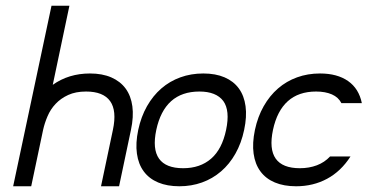

<svg xmlns="http://www.w3.org/2000/svg" viewBox="-20 -650 1283 670"><path d="M222.2 -629.9 164.1 -354Q219.7 -393.6 293.9 -393.6Q336.9 -393.6 368.4 -379.9Q399.9 -366.2 418.5 -340.8Q437 -315.4 441.9 -279.1Q446.8 -242.7 437 -196.8L395.5 0H332.5L374 -196.8Q388.2 -263.7 364.3 -297.1Q340.3 -330.6 280.3 -330.6Q244.1 -330.6 218 -318.6Q191.9 -306.6 174.1 -287.6Q156.2 -268.6 146 -244.6Q135.7 -220.7 130.4 -196.8L88.9 0H25.9L159.7 -629.9Z M689.5 -393.6Q732.4 -393.6 763.7 -380.1Q794.9 -366.7 813.5 -341.3Q832 -315.9 836.9 -279.3Q841.8 -242.7 832 -196.8Q822.3 -150.4 801.5 -113.8Q780.8 -77.1 751.2 -51.8Q721.7 -26.4 684.8 -13.2Q647.9 0 606 0Q563.5 0 532 -13.2Q500.5 -26.4 481.7 -51.8Q462.9 -77.1 457.8 -113.8Q452.6 -150.4 462.4 -196.8Q472.2 -242.7 492.9 -279.3Q513.7 -315.9 543 -341.3Q572.3 -366.7 609.4 -380.1Q646.5 -393.6 689.5 -393.6ZM759.3 -297.4Q734.4 -330.6 675.8 -330.6Q614.7 -330.6 577.1 -296.9Q539.6 -263.2 525.4 -196.8Q511.2 -129.9 534.9 -96.4Q558.6 -63 619.1 -63Q678.2 -63 716.6 -96.2Q754.9 -129.4 769 -196.8Q783.2 -264.2 759.3 -297.4Z M1096.7 -393.6Q1156.7 -393.6 1194.6 -367.2Q1232.4 -340.8 1242.7 -290H1171.4Q1161.1 -310.5 1138.2 -320.6Q1115.2 -330.6 1083 -330.6Q1022 -330.6 984.4 -296.9Q946.8 -263.2 932.6 -196.8Q918.5 -129.9 942.1 -96.4Q965.8 -63 1026.4 -63Q1058.6 -63 1085.7 -73.2Q1112.8 -83.5 1131.8 -104H1203.1Q1169.9 -52.2 1121.3 -26.1Q1072.8 0 1013.2 0Q970.7 0 939.2 -13.2Q907.7 -26.4 888.9 -51.8Q870.1 -77.1 865 -113.8Q859.9 -150.4 869.6 -196.8Q879.4 -242.7 900.1 -279.3Q920.9 -315.9 950.2 -341.3Q979.5 -366.7 1016.6 -380.1Q1053.7 -393.6 1096.7 -393.6Z"/></svg>

Font: Fibel Nord
Style: Italic
Weight: 400
Designer: Peter Wiegel
Foundry: Peter Wioegel
Version: Version 000.000